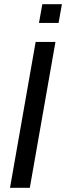

<svg xmlns="http://www.w3.org/2000/svg" viewBox="-20 -901 317 921"><path d="M28 0 151 -700H246L123 0ZM167 -791 183 -881H277L261 -791Z"/></svg>

Font: Cabin VF Beta
Style: Italic
Weight: 400
Italic angle: -7°
Designer: Pablo Impallari
Foundry: Pablo Impallari. http://www.impallari.com Igino Marini. http://www.ikern.com
Version: Version 2.300